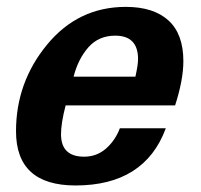

<svg xmlns="http://www.w3.org/2000/svg" viewBox="-20 -534 593 567"><path d="M521.5 -353.5C521.5 -406.9 506.8 -446.9 477.5 -473.6C448.2 -500.3 406.2 -513.7 351.6 -513.7C257.8 -513.7 180.3 -476.6 119.1 -402.3C57.9 -328.1 27.3 -242.8 27.3 -146.5C27.3 -39.7 85.9 13.7 203.1 13.7C339.2 13.7 428.1 -42.6 469.7 -155.3H334C324.9 -131.2 311.2 -111.2 293 -95.2C274.7 -79.3 253.3 -71.3 228.5 -71.3C182.9 -71.3 160.2 -93.4 160.2 -137.7C160.2 -159.2 164.7 -187.5 173.8 -222.7H497.1C513.3 -272.8 521.5 -316.4 521.5 -353.5ZM387.7 -359.4C387.7 -348.3 385.1 -331.1 379.9 -307.6H197.3C206.4 -342.8 221 -371.7 241.2 -394.5C261.4 -417.3 287.8 -428.7 320.3 -428.7C365.2 -428.7 387.7 -405.6 387.7 -359.4Z"/></svg>

Font: FreeUniversal
Style: BoldItalic
Weight: 700
Italic angle: -11°
Version: Version 1.001